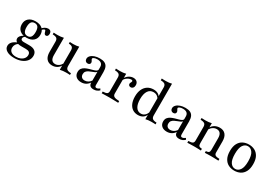

<svg xmlns="http://www.w3.org/2000/svg" viewBox="38 -1616 3974 2794"><g transform="rotate(30 2024.5 -219.5)"><path d="M204.8 192.7Q125 192.7 78.2 164.1Q31.5 135.5 31.5 87.1Q31.5 49.2 59.3 19.8Q87.1 -9.7 141.9 -30.6L162.9 -16.1Q136.3 -4.8 120.6 20.2Q104.8 45.2 104.8 75.8Q104.8 117.7 134.7 141.1Q164.5 164.5 217.7 164.5Q260.5 164.5 293.1 150Q325.8 135.5 344.8 110.1Q363.7 84.7 363.7 53.2Q363.7 22.6 345.2 7.7Q326.6 -7.3 288.7 -7.3H206.5Q158.1 -7.3 129.4 -25.8Q100.8 -44.4 100.8 -75.8Q100.8 -100 118.1 -121Q135.5 -141.9 169.4 -160.5L195.2 -157.3Q177.4 -146 169.4 -134.7Q161.3 -123.4 161.3 -109.7Q161.3 -94.4 174.2 -86.3Q187.1 -78.2 211.3 -78.2H303.2Q367.7 -78.2 401.2 -51.6Q434.7 -25 434.7 25Q434.7 74.2 405.2 112.1Q375.8 150 323.8 171.4Q271.8 192.7 204.8 192.7ZM212.9 -152.4Q140.3 -152.4 98.4 -189.1Q56.5 -225.8 56.5 -289.5Q56.5 -354 98.4 -390.3Q140.3 -426.6 212.9 -426.6Q285.5 -426.6 327 -390.3Q368.5 -354 368.5 -289.5Q368.5 -225.8 327 -189.1Q285.5 -152.4 212.9 -152.4ZM212.9 -180.6Q251.6 -180.6 270.2 -207.7Q288.7 -234.7 288.7 -289.5Q288.7 -345.2 270.2 -371.8Q251.6 -398.4 212.9 -398.4Q174.2 -398.4 155.6 -371.8Q137.1 -345.2 137.1 -289.5Q137.1 -234.7 155.6 -207.7Q174.2 -180.6 212.9 -180.6ZM441.9 -320.2Q426.6 -320.2 419 -330.6Q411.3 -341.1 407.7 -354.8Q404 -368.5 400 -378.6Q396 -388.7 387.1 -388.7Q382.3 -388.7 373 -383.5Q363.7 -378.2 353.2 -368.5Q342.7 -358.9 335.5 -346L322.6 -365.3Q338.7 -391.9 367.7 -409.3Q396.8 -426.6 425 -426.6Q450 -426.6 464.5 -411.7Q479 -396.8 479 -370.2Q479 -347.6 469 -333.9Q458.9 -320.2 441.9 -320.2Z M736.3 11.3Q675 11.3 641.5 -28.6Q608.1 -68.5 608.1 -142.7V-315.3Q608.1 -353.2 588.3 -369Q568.5 -384.7 520.2 -386.3V-415.3Q533.1 -414.5 550.4 -413.7Q567.7 -412.9 585.5 -412.9Q612.1 -412.9 636.7 -415.7Q661.3 -418.5 686.3 -424.2V-133.1Q686.3 -81.5 706 -55.2Q725.8 -29 765.3 -29Q796.8 -29 823.8 -47.2Q850.8 -65.3 871 -100.8L870.2 -67.7Q851.6 -30.6 816.1 -9.7Q780.6 11.3 736.3 11.3ZM866.9 8.9V-315.3Q866.9 -353.2 850 -369Q833.1 -384.7 791.1 -386.3V-415.3Q804 -414.5 819.8 -413.7Q835.5 -412.9 850.8 -412.9Q876.6 -412.9 899.6 -415.7Q922.6 -418.5 944.4 -424.2V-100Q944.4 -62.1 964.5 -46.4Q984.7 -30.6 1033.1 -29V0Q1019.4 -1.6 1002 -2Q984.7 -2.4 967.7 -2.4Q941.1 -2.4 916.1 0.4Q891.1 3.2 866.9 8.9Z M1225 11.3Q1170.2 11.3 1138.3 -16.9Q1106.5 -45.2 1106.5 -93.5Q1106.5 -131.5 1124.6 -154.8Q1142.7 -178.2 1171 -191.9Q1199.2 -205.6 1231 -214.9Q1262.9 -224.2 1291.5 -231.9Q1320.2 -239.5 1338.3 -250.4Q1356.5 -261.3 1356.5 -279V-318.5Q1356.5 -357.3 1333.9 -377Q1311.3 -396.8 1266.9 -396.8Q1234.7 -396.8 1212.9 -387.5Q1191.1 -378.2 1191.1 -365.3Q1191.1 -357.3 1196.8 -348.4Q1202.4 -339.5 1207.7 -329.4Q1212.9 -319.4 1212.9 -307.3Q1212.9 -291.9 1201.6 -282.3Q1190.3 -272.6 1171 -272.6Q1149.2 -272.6 1135.5 -286.7Q1121.8 -300.8 1121.8 -324.2Q1121.8 -353.2 1144.4 -376.6Q1166.9 -400 1205.2 -413.3Q1243.5 -426.6 1291.9 -426.6Q1341.9 -426.6 1373.4 -411.3Q1404.8 -396 1419.4 -363.7Q1433.9 -331.5 1433.9 -279.8V-64.5Q1433.9 -45.2 1440.3 -36.3Q1446.8 -27.4 1460.5 -27.4Q1474.2 -27.4 1487.9 -34.3Q1501.6 -41.1 1514.5 -50.8L1528.2 -26.6Q1508.1 -8.1 1485.5 1.6Q1462.9 11.3 1433.1 11.3Q1355.6 11.3 1356.5 -59.7Q1332.3 -24.2 1299.6 -6.5Q1266.9 11.3 1225 11.3ZM1256.5 -36.3Q1285.5 -36.3 1311.3 -50.4Q1337.1 -64.5 1356.5 -91.9V-239.5Q1348.4 -226.6 1328.6 -217.3Q1308.9 -208.1 1285.1 -199.6Q1261.3 -191.1 1238.7 -179.8Q1216.1 -168.5 1201.6 -150.4Q1187.1 -132.3 1187.1 -104Q1187.1 -71.8 1205.6 -54Q1224.2 -36.3 1256.5 -36.3Z M1566.1 0V-29Q1616.9 -30.6 1635.9 -43.1Q1654.8 -55.6 1654.8 -87.1V-315.3Q1654.8 -353.2 1635.1 -369Q1615.3 -384.7 1566.1 -386.3V-415.3Q1583.1 -414.5 1599.6 -413.7Q1616.1 -412.9 1634.7 -412.9Q1687.9 -412.9 1733.1 -424.2V-91.9Q1733.1 -58.1 1758.1 -44.4Q1783.1 -30.6 1843.5 -29V0Q1829 -0.8 1804.4 -1.2Q1779.8 -1.6 1751.2 -2.4Q1722.6 -3.2 1695.2 -3.2Q1656.5 -3.2 1620.6 -2Q1584.7 -0.8 1566.1 0ZM1885.5 -286.3Q1868.5 -286.3 1857.7 -296.4Q1846.8 -306.5 1846.8 -321.8Q1846.8 -332.3 1851.2 -340.7Q1855.6 -349.2 1859.7 -356.9Q1863.7 -364.5 1863.7 -371.8Q1863.7 -388.7 1838.7 -388.7Q1819.4 -388.7 1797.6 -378.6Q1775.8 -368.5 1757.7 -352.4Q1739.5 -336.3 1730.6 -315.3L1728.2 -346.8Q1750.8 -384.7 1785.1 -405.6Q1819.4 -426.6 1856.5 -426.6Q1894.4 -426.6 1916.1 -405.6Q1937.9 -384.7 1937.9 -349.2Q1937.9 -321 1923.4 -303.6Q1908.9 -286.3 1885.5 -286.3Z M2304.8 8.9V-522.6Q2304.8 -560.5 2285.1 -576.6Q2265.3 -592.7 2216.1 -593.5V-623.4Q2232.3 -622.6 2249.2 -621.8Q2266.1 -621 2283.9 -621Q2311.3 -621 2336.3 -623.8Q2361.3 -626.6 2383.1 -632.3V-100Q2383.1 -62.9 2402.4 -46.8Q2421.8 -30.6 2471 -29V0Q2455.6 -0.8 2438.7 -1.6Q2421.8 -2.4 2404 -2.4Q2377.4 -2.4 2352 0.4Q2326.6 3.2 2304.8 8.9ZM2178.2 11.3Q2125.8 11.3 2087.5 -14.5Q2049.2 -40.3 2028.6 -88.7Q2008.1 -137.1 2008.1 -204Q2008.1 -272.6 2031 -322.6Q2054 -372.6 2096.4 -399.6Q2138.7 -426.6 2196 -426.6Q2242.7 -426.6 2274.2 -406.5Q2305.6 -386.3 2314.5 -357.3L2308.9 -332.3Q2299.2 -358.1 2273.8 -375Q2248.4 -391.9 2212.9 -391.9Q2154.8 -391.9 2123.4 -344Q2091.9 -296 2091.9 -208.1Q2091.9 -122.6 2121.8 -75.4Q2151.6 -28.2 2206.5 -28.2Q2244.4 -28.2 2271.8 -53.6Q2299.2 -79 2311.3 -124.2L2315.3 -97.6Q2304 -45.2 2268.5 -16.9Q2233.1 11.3 2178.2 11.3Z M2663.7 11.3Q2608.9 11.3 2577 -16.9Q2545.2 -45.2 2545.2 -93.5Q2545.2 -131.5 2563.3 -154.8Q2581.5 -178.2 2609.7 -191.9Q2637.9 -205.6 2669.8 -214.9Q2701.6 -224.2 2730.2 -231.9Q2758.9 -239.5 2777 -250.4Q2795.2 -261.3 2795.2 -279V-318.5Q2795.2 -357.3 2772.6 -377Q2750 -396.8 2705.6 -396.8Q2673.4 -396.8 2651.6 -387.5Q2629.8 -378.2 2629.8 -365.3Q2629.8 -357.3 2635.5 -348.4Q2641.1 -339.5 2646.4 -329.4Q2651.6 -319.4 2651.6 -307.3Q2651.6 -291.9 2640.3 -282.3Q2629 -272.6 2609.7 -272.6Q2587.9 -272.6 2574.2 -286.7Q2560.5 -300.8 2560.5 -324.2Q2560.5 -353.2 2583.1 -376.6Q2605.6 -400 2644 -413.3Q2682.3 -426.6 2730.6 -426.6Q2780.6 -426.6 2812.1 -411.3Q2843.5 -396 2858.1 -363.7Q2872.6 -331.5 2872.6 -279.8V-64.5Q2872.6 -45.2 2879 -36.3Q2885.5 -27.4 2899.2 -27.4Q2912.9 -27.4 2926.6 -34.3Q2940.3 -41.1 2953.2 -50.8L2966.9 -26.6Q2946.8 -8.1 2924.2 1.6Q2901.6 11.3 2871.8 11.3Q2794.4 11.3 2795.2 -59.7Q2771 -24.2 2738.3 -6.5Q2705.6 11.3 2663.7 11.3ZM2695.2 -36.3Q2724.2 -36.3 2750 -50.4Q2775.8 -64.5 2795.2 -91.9V-239.5Q2787.1 -226.6 2767.3 -217.3Q2747.6 -208.1 2723.8 -199.6Q2700 -191.1 2677.4 -179.8Q2654.8 -168.5 2640.3 -150.4Q2625.8 -132.3 2625.8 -104Q2625.8 -71.8 2644.4 -54Q2662.9 -36.3 2695.2 -36.3Z M3299.2 0V-29Q3334.7 -30.6 3347.6 -43.1Q3360.5 -55.6 3360.5 -87.1V-279Q3360.5 -332.3 3339.9 -359.3Q3319.4 -386.3 3278.2 -386.3Q3246 -386.3 3217.3 -368.1Q3188.7 -350 3166.9 -314.5L3168.5 -347.6Q3187.9 -384.7 3225 -405.6Q3262.1 -426.6 3307.3 -426.6Q3371 -426.6 3404.8 -386.7Q3438.7 -346.8 3438.7 -272.6V-87.1Q3438.7 -55.6 3458.1 -43.1Q3477.4 -30.6 3527.4 -29V0Q3515.3 -0.8 3494.4 -1.2Q3473.4 -1.6 3448.4 -2.4Q3423.4 -3.2 3400.8 -3.2Q3371 -3.2 3342.3 -2Q3313.7 -0.8 3299.2 0ZM3004.8 0V-29Q3055.6 -30.6 3074.6 -42.7Q3093.5 -54.8 3093.5 -87.1V-315.3Q3093.5 -353.2 3073.8 -369Q3054 -384.7 3004.8 -386.3V-415.3Q3021 -414.5 3037.9 -413.7Q3054.8 -412.9 3072.6 -412.9Q3100 -412.9 3125 -415.7Q3150 -418.5 3171.8 -424.2V-87.1Q3171.8 -54.8 3185.1 -42.7Q3198.4 -30.6 3233.1 -29V0Q3214.5 -0.8 3187.5 -2Q3160.5 -3.2 3132.3 -3.2Q3099.2 -3.2 3064.5 -2Q3029.8 -0.8 3004.8 0Z M3796.8 11.3Q3741.1 11.3 3697.2 -11.7Q3653.2 -34.7 3627.4 -83.1Q3601.6 -131.5 3601.6 -207.3Q3601.6 -283.9 3627.4 -332.3Q3653.2 -380.6 3697.6 -403.6Q3741.9 -426.6 3796.8 -426.6Q3852.4 -426.6 3896.4 -403.6Q3940.3 -380.6 3966.1 -332.3Q3991.9 -283.9 3991.9 -207.3Q3991.9 -131.5 3966.1 -83.1Q3940.3 -34.7 3896.4 -11.7Q3852.4 11.3 3796.8 11.3ZM3796.8 -17.7Q3845.2 -17.7 3876.6 -62.9Q3908.1 -108.1 3908.1 -207.3Q3908.1 -307.3 3876.6 -352.4Q3845.2 -397.6 3796.8 -397.6Q3747.6 -397.6 3716.5 -352.4Q3685.5 -307.3 3685.5 -207.3Q3685.5 -108.1 3716.5 -62.9Q3747.6 -17.7 3796.8 -17.7Z"/></g></svg>

Font: Playfair
Style: Regular
Weight: 400
Designer: Claus Eggers Sørensen
Foundry: Claus Eggers Sørensen
Version: Version 2.001;gftools[0.9.30]